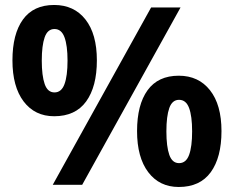

<svg xmlns="http://www.w3.org/2000/svg" viewBox="-20 -744 942 773"><path d="M198.1 -724Q278.2 -724 324.1 -665.5Q370 -607 370 -501Q370 -395 326.8 -335.5Q283.6 -276 198.1 -276Q120.3 -276 75.2 -335.5Q30.1 -395 30.1 -501Q30.1 -607 72.4 -665.5Q114.7 -724 198.1 -724ZM199.3 -627.2Q171.6 -627.2 159.9 -594Q148.2 -560.9 148.2 -499.8Q148.2 -439.3 159.9 -405.6Q171.6 -371.9 199.3 -371.9Q227.3 -371.9 239.6 -405.1Q251.9 -438.3 251.9 -499.8Q251.9 -560.9 239.6 -594Q227.3 -627.2 199.3 -627.2ZM706.9 -714 310.9 0H192.4L588.4 -714ZM699.7 -439.2Q779.4 -439.2 825.5 -380.7Q871.7 -322.2 871.7 -216.2Q871.7 -110.2 828.5 -50.7Q785.3 8.8 699.7 8.8Q622 8.8 576.9 -50.7Q531.8 -110.2 531.8 -216.2Q531.8 -322.2 574.1 -380.7Q616.4 -439.2 699.7 -439.2ZM700.9 -342.1Q673.3 -342.1 661.6 -309.1Q649.9 -276.1 649.9 -215Q649.9 -154.1 661.6 -120.6Q673.3 -87.2 700.9 -87.2Q729 -87.2 741.2 -120.1Q753.5 -153.1 753.5 -215Q753.5 -276.7 741.2 -309.4Q729 -342.1 700.9 -342.1Z"/></svg>

Font: Noto Sans Meetei Mayek
Style: Regular
Weight: 400
Designer: Monotype Design Team and Neelakash Kshetrimayum
Foundry: Monotype Imaging Inc.
Version: Version 2.002